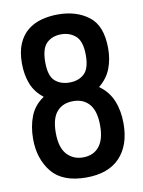

<svg xmlns="http://www.w3.org/2000/svg" viewBox="-81 -754 609 820"><g transform="rotate(-10 223.5 -343.5)"><path d="M31 -191Q31 -245 48 -289Q65 -333 107 -361Q70 -390 55 -429.5Q40 -469 40 -517Q40 -568 55 -602.5Q70 -637 96 -658Q122 -679 156 -688Q190 -697 227 -697Q308 -697 361 -656Q414 -615 414 -517Q414 -469 398.5 -429.5Q383 -390 347 -361Q387 -333 405 -289Q423 -245 423 -190Q423 -96 373 -43Q323 10 227 10Q125 10 78 -47Q31 -105 31 -191ZM139 -505Q139 -446 163.5 -424Q188 -402 227 -402Q266 -402 290.5 -424.5Q315 -447 315 -505Q315 -565 289.5 -588Q264 -611 226 -611Q188 -611 163.5 -588Q139 -565 139 -505ZM131 -200Q131 -137 158 -107Q185 -77 228 -77Q273 -77 298 -107.5Q323 -138 323 -198Q323 -261 297.5 -291Q272 -321 227 -321Q182 -321 156.5 -292Q131 -263 131 -200Z"/></g></svg>

Font: Medium
Style: Regular
Weight: 500
Designer: Fernando Haro
Foundry: deFharo
Version: Version 1.787